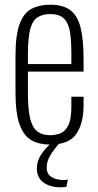

<svg xmlns="http://www.w3.org/2000/svg" viewBox="-20 -607 419 818"><path d="M193 9Q147 9 114 -9.5Q81 -28 63.5 -76.5Q46 -125 46 -214V-368Q46 -459 64 -506Q82 -553 115.5 -570Q149 -587 194 -587Q248 -587 279 -564Q310 -541 323 -490.5Q336 -440 336 -357V-302H99V-210Q99 -141 108.5 -102Q118 -63 139 -47Q160 -31 193 -31Q214 -31 235 -38Q256 -45 270 -71Q284 -97 284 -152V-195H336V-157Q336 -83 305.5 -37Q275 9 193 9ZM99 -334H284V-379Q284 -431 278.5 -468.5Q273 -506 254 -526.5Q235 -547 194 -547Q162 -547 140.5 -533.5Q119 -520 109 -483.5Q99 -447 99 -378ZM237 191Q215 191 196.5 185.5Q178 180 164.5 170Q151 160 144 145Q137 130 137 111Q137 87 147.5 65.5Q158 44 176 24.5Q194 5 216 -10H246Q227 9 212 28.5Q197 48 188 67Q179 86 179 107Q179 135 200 147.5Q221 160 251 160Q256 160 260.5 159.5Q265 159 269 158L263 189Q259 190 252 190.5Q245 191 237 191Z"/></svg>

Font: Oswald ExtraLight
Style: Regular
Weight: 250
Designer: Vernon Adams
Foundry: Vernon Adams
Version: Version 4.100; ttfautohint (v1.8.1.43-b0c9)